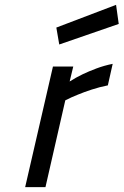

<svg xmlns="http://www.w3.org/2000/svg" viewBox="-20 -774 511 794"><path d="M199 -499H283L268 -437Q293 -453 322 -467Q347 -479 379 -491Q411 -503 446 -510L426 -421Q391 -414 359 -403.5Q327 -393 303 -383Q275 -372 250 -359L168 0H84ZM460 -754 471 -675 225 -590 213 -660Z"/></svg>

Font: Panefresco 500wt
Style: Italic
Weight: 700
Foundry: Campivisivi & Chank Co
Version: Version 1.000